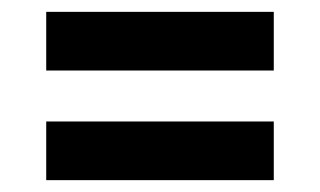

<svg xmlns="http://www.w3.org/2000/svg" viewBox="-20 -502 540 324"><path d="M58 -383V-482H442V-383ZM58 -198V-297H442V-198Z"/></svg>

Font: Iosevka SS18 Extrabold
Style: Regular
Weight: 800
Monospace: yes
Designer: Belleve Invis
Foundry: Belleve Invis
Version: Version 25.1.1; ttfautohint (v1.8.4)